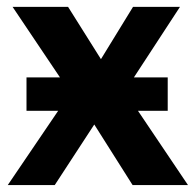

<svg xmlns="http://www.w3.org/2000/svg" viewBox="-20 -535 566 555"><path d="M56.6 -214.8H464.8V-311.3H56.6ZM2.4 0H138.2L287.4 -228.5H313L500.2 -515.1H364.5L229.7 -295.4H202.9ZM16.4 -515.1 208.5 -229.2H218.3L363.3 0H523.4L324 -296.1H314.5L176.8 -515.1Z"/></svg>

Font: Roboto Flex
Style: Regular
Weight: 400
Designer: Berlow after Robertson
Foundry: Google
Version: Version 3.200;gftools[0.9.32]